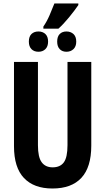

<svg xmlns="http://www.w3.org/2000/svg" viewBox="-20 -1068 602 1098"><path d="M228 -916Q248 -945 263.5 -981Q279 -1017 291 -1048H428V-1039Q407 -1008 375 -969Q343 -930 314 -904H228ZM200 -772Q175 -772 160 -787Q145 -802 145 -830Q145 -859 160 -873.5Q175 -888 200 -888Q224 -888 239.5 -873.5Q255 -859 255 -830Q255 -802 239.5 -787Q224 -772 200 -772ZM360 -772Q336 -772 321.5 -787Q307 -802 307 -830Q307 -859 321.5 -873.5Q336 -888 360 -888Q384 -888 400 -873.5Q416 -859 416 -830Q416 -802 400 -787Q384 -772 360 -772ZM502 -235Q502 -112 445.5 -51Q389 10 280 10Q174 10 117 -50Q60 -110 60 -232V-714H197V-237Q197 -169 218.5 -140Q240 -111 281 -111Q324 -111 345 -139.5Q366 -168 366 -238V-714H502Z"/></svg>

Font: Noto Sans ExtraCondensed
Style: Bold
Weight: 700
Width: 2
Designer: Monotype Design Team
Foundry: Monotype Imaging Inc.
Version: Version 2.013; ttfautohint (v1.8.4.7-5d5b)